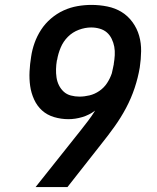

<svg xmlns="http://www.w3.org/2000/svg" viewBox="-20 -763 640 783"><path d="M255 0H125L308 -230Q324 -250 339.5 -270.5Q355 -291 368 -312Q344 -294 315.5 -285.5Q287 -277 259 -277Q229 -277 200.5 -285.5Q172 -294 151.5 -312.5Q131 -331 119 -357.5Q107 -384 103 -412.5Q99 -441 100.5 -471.5Q102 -502 107 -532Q111 -560 121 -588Q131 -616 147.5 -641.5Q164 -667 188 -687.5Q212 -708 239.5 -720.5Q267 -733 296 -738Q325 -743 353 -743Q386 -743 418 -736.5Q450 -730 476 -714Q502 -698 520.5 -672.5Q539 -647 547.5 -617Q556 -587 555.5 -554Q555 -521 550 -488Q543 -446 529 -404Q515 -362 494 -322.5Q473 -283 446.5 -246Q420 -209 391 -173ZM304 -369Q324 -369 345 -374Q366 -379 385 -392Q404 -405 416.5 -424Q429 -443 436 -464Q438 -473 440 -482Q442 -491 444 -501V-503Q447 -520 448 -538Q449 -556 446 -572.5Q443 -589 435.5 -604.5Q428 -620 416 -630.5Q404 -641 387 -646Q370 -651 352 -651Q327 -651 301.5 -641.5Q276 -632 257 -613Q238 -594 227.5 -569Q217 -544 213 -519L212 -517Q209 -499 208.5 -481.5Q208 -464 210.5 -447Q213 -430 220.5 -415Q228 -400 240 -389Q252 -378 269 -373.5Q286 -369 304 -369Z"/></svg>

Font: Iosevka Semibold Extended
Style: Italic
Weight: 600
Width: 7
Italic angle: -9°
Monospace: yes
Designer: Belleve Invis
Foundry: Belleve Invis
Version: Version 32.5.0; ttfautohint (v1.8.4)